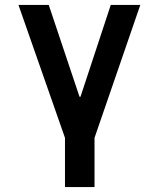

<svg xmlns="http://www.w3.org/2000/svg" viewBox="-20 -560 640 780"><path d="M244 200H364V0L550 -540H430L307 -167H303L178 -540H55L244 0Z"/></svg>

Font: CommitMono
Style: Bold
Weight: 700
Monospace: yes
Designer: Eigil Nikolajsen
Foundry: Eigil Nikolajsen
Version: Version 1.143